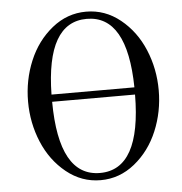

<svg xmlns="http://www.w3.org/2000/svg" viewBox="-53 -781 806 849"><g transform="rotate(-5 350.0 -356.0)"><path d="M105.5 -176Q70 -261 70 -356Q70 -451 105.5 -536Q141 -621 208.5 -675.5Q276 -730 360 -730Q444 -730 511.5 -675.5Q579 -621 614.5 -536Q650 -451 650 -356Q650 -261 614.5 -176Q579 -91 511.5 -36.5Q444 18 360 18Q276 18 208.5 -36.5Q141 -91 105.5 -176ZM176 -378H544Q539 -698 360 -698Q181 -698 176 -378ZM544 -346H176Q178 -14 360 -14Q542 -14 544 -346Z"/></g></svg>

Font: Old Standard TT
Style: Regular
Weight: 400
Designer: Alexey Kryukov <alexios@thessalonica.org.ru>
Version: Version 2.2